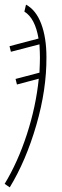

<svg xmlns="http://www.w3.org/2000/svg" viewBox="-27 -567 266 827"><path d="M-7 225Q50 131 89 11Q128 -109 140 -228L46 -203L40 -227L143 -254Q145 -298 145 -319Q145 -338 143 -376L20 -344L14 -368L139 -401Q124 -489 78 -517L85 -547Q128 -524 150.5 -464.5Q173 -405 173 -321Q174 -182 129.5 -28.5Q85 125 15 240Z"/></svg>

Font: Noto Serif NarrowThin
Style: Italic
Weight: 250
Width: 4
Italic angle: -12°
Designer: Monotype Design Team
Foundry: Monotype Imaging Inc.
Version: Version 1.001